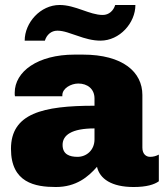

<svg xmlns="http://www.w3.org/2000/svg" viewBox="-20 -740 664 770"><path d="M523 -720H442C435 -697 417 -680 392 -680C339 -680 283 -720 219 -720C142 -720 79 -649 79 -577H160C167 -600 185 -617 210 -617C223 -617 237 -614 250 -610L292 -596C320 -586 351 -577 383 -577C460 -577 523 -648 523 -720ZM312 -521H279C131 -521 39 -453 39 -368C39 -362 39 -357 40 -354H230V-358C230 -386 265 -405 294 -405C330 -405 359 -384 359 -345V-316C151 -316 24 -285 24 -143C24 -7 121 10 204 10C286 10 334 -31 369 -71C380 -23 427 10 516 10C568 10 599 0 617 -13V-120C606 -114 594 -111 582 -111C567 -111 551 -121 551 -148V-359C551 -451 473 -521 312 -521ZM359 -225V-181C359 -138 327 -111 291 -111C260 -111 231 -120 231 -159C231 -198 267 -225 359 -225Z"/></svg>

Font: Chivo Light
Style: Bold
Weight: 900
Designer: Hector Gatti
Foundry: Omnibus-Type
Version: Version 1.003;PS 001.003;hotconv 1.0.70;makeotf.lib2.5.58329